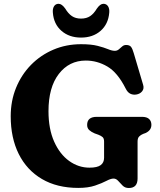

<svg xmlns="http://www.w3.org/2000/svg" viewBox="-20 -946 824 986"><path d="M686.5 -29.5Q686.5 19.5 641.5 19.5Q622 19.5 609.8 7.2Q597.5 -5 587 -17Q576.5 -29 563 -29Q549 -29 526.2 -17Q503.5 -5 468.2 7Q433 19 382 19Q273 19 195.2 -26.8Q117.5 -72.5 76.2 -155.2Q35 -238 35 -349Q35 -428 62.5 -495.2Q90 -562.5 139.2 -612.8Q188.5 -663 254.2 -691Q320 -719 396 -719Q448.5 -719 481.5 -710.5Q514.5 -702 534.8 -693.5Q555 -685 569.5 -685Q581.5 -685 590.2 -692.5Q599 -700 607.5 -707.5Q616 -715 627.5 -715Q645.5 -715 653 -705.2Q660.5 -695.5 667 -672.5L715 -510.5Q721 -491 710 -477.2Q699 -463.5 679.5 -460.5Q663 -458 649 -464.8Q635 -471.5 625 -492Q583.5 -574 531.2 -604.5Q479 -635 420.5 -635Q335 -635 282 -566.2Q229 -497.5 229 -375Q229 -284 258 -219Q287 -154 335 -119.5Q383 -85 439.5 -85Q479.5 -85 497 -98Q514.5 -111 514.5 -135.5V-219Q514.5 -235 507 -241.8Q499.5 -248.5 485.5 -254L466 -261Q448.5 -268.5 438 -278.2Q427.5 -288 427.5 -304.5Q427.5 -346 477 -346H708.5Q734 -346 745.8 -334.8Q757.5 -323.5 757.5 -305Q757.5 -277 728 -263L715.5 -258.5Q703 -253.5 694.8 -245.2Q686.5 -237 686.5 -219ZM396 -850.5Q424 -850.5 443 -863.2Q462 -876 477.5 -902Q494.5 -926.5 511 -926.5Q526.5 -926.5 534.8 -913.8Q543 -901 541 -880.5Q536 -822 496.5 -787.5Q457 -753 396 -753Q335.5 -753 295.8 -787.5Q256 -822 251.5 -880.5Q249.5 -901 257.5 -913.8Q265.5 -926.5 281 -926.5Q297.5 -926.5 315 -902Q330.5 -876 349.5 -863.2Q368.5 -850.5 396 -850.5Z"/></svg>

Font: Fraunces 9pt SuperSoft
Style: Bold
Weight: 700
Version: Version 1.000;[b76b70a41]